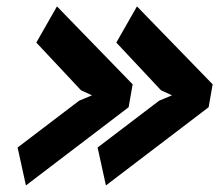

<svg xmlns="http://www.w3.org/2000/svg" viewBox="-20 -573 690 600"><path d="M394.5 -309.5 158 -553 93.5 -440 233 -291 267.5 -275 227.5 -258.5 35 -112 61 6.5 382 -238ZM644.5 -309.5 408 -553 343.5 -440 483 -291 517.5 -275 477.5 -258.5 285 -112 311 6.5 632 -238Z"/></svg>

Font: B612
Style: Regular
Weight: 700
Italic angle: -10°
Designer: Nicolas Chauveau, Thomas Paillot, Jonathan Favre-Lamarine, Jean-Luc Vinot
Foundry: AIRBUS
Version: Version 1.008